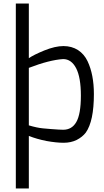

<svg xmlns="http://www.w3.org/2000/svg" viewBox="-20 -802 594 1092"><path d="M70 270V-782H144V-471Q171 -490 232 -515Q294 -540 341 -540Q388 -540 424 -517Q459 -494 478 -454Q514 -378 514 -267Q514 -113 468 -48Q449 -23 416 -6Q383 10 342 10Q301 10 245 0Q189 -11 144 -29V270ZM339 -64Q389 -64 414 -108Q440 -153 440 -258Q440 -362 413 -414Q386 -466 339 -466Q261 -461 144 -416V-89Q191 -75 224 -72Q257 -69 270 -68Q322 -64 339 -64Z"/></svg>

Font: Mina
Style: Regular
Weight: 400
Version: Version 1.000